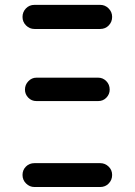

<svg xmlns="http://www.w3.org/2000/svg" viewBox="-20 -750 540 770"><path d="M118.2 0Q98.6 0 84.5 -14.2Q70.3 -28.3 70.3 -48.3Q70.3 -68.4 84 -82Q97.7 -95.7 118.2 -95.7H381.8Q401.4 -95.7 415.5 -82Q429.7 -68.4 429.7 -48.3Q429.7 -28.3 416 -14.2Q402.3 0 381.8 0ZM374 -438.5Q392.6 -438.5 406.2 -424.8Q419.9 -411.1 419.9 -390.6Q419.9 -372.1 406.7 -358.4Q393.6 -344.7 374 -344.7H126Q106.4 -344.7 93.3 -358.4Q80.1 -372.1 80.1 -390.6Q80.1 -410.2 93.8 -424.3Q107.4 -438.5 126 -438.5ZM118.2 -633.8Q98.6 -633.8 84.5 -647.9Q70.3 -662.1 70.3 -682.1Q70.3 -702.1 84 -716.3Q97.7 -730.5 118.2 -730.5H381.8Q401.4 -730.5 415.5 -716.3Q429.7 -702.1 429.7 -682.1Q429.7 -662.1 416 -647.9Q402.3 -633.8 381.8 -633.8Z"/></svg>

Font: Rounded Mgen+ 1m medium
Style: Regular
Weight: 500
Designer: [Source Han Sans]
Ryoko NISHIZUKA  (kana & ideographs); Paul D. Hunt (Latin, Greek & Cyrillic); Wenlong ZHANG  (bopomofo
Version: Version 1.059.20150602